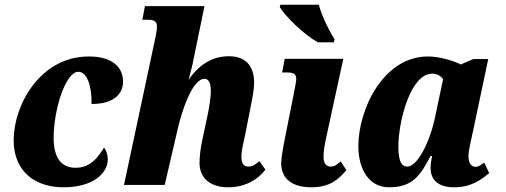

<svg xmlns="http://www.w3.org/2000/svg" viewBox="-20 -786 2149 816"><path d="M249 10C379 10 438 -52 438 -108C438 -131 430 -149 422 -159C396 -116 364 -73 301 -73C240 -73 208 -116 208 -200C208 -321 259 -481 313 -481C350 -481 371 -419 369 -344C471 -344 503 -393 503 -439C503 -498 460 -546 358 -546C150 -546 38 -339 38 -190C38 -56 131 10 249 10Z M950 10C1028 10 1080 -28 1108 -65L1083 -101C1063 -86 1054 -78 1035 -78C1016 -78 1006 -92 1006 -119C1006 -146 1014 -176 1022 -214L1042 -315C1049 -353 1060 -399 1060 -435C1060 -494 1034 -547 953 -547C886 -547 829 -515 783 -449H782C786 -464 793 -490 797 -507L849 -760H596L585 -702H608C641 -702 647 -691 647 -672C647 -657 643 -639 640 -624L507 0H680L736 -241C753 -314 797 -451 849 -451C872 -451 876 -422 876 -399C876 -366 866 -312 860 -286L843 -206C831 -154 828 -117 828 -94C828 -30 872 10 950 10Z M1332 -606H1399L1402 -619C1384 -646 1348 -715 1335 -766H1172L1169 -756C1190 -720 1272 -637 1332 -606ZM1303 10C1384 10 1421 -26 1452 -63L1428 -100C1409 -85 1403 -78 1385 -78C1366 -78 1355 -93 1355 -118C1355 -148 1359 -166 1368 -209L1439 -536H1190L1179 -478H1199C1254 -478 1240 -452 1228 -385L1199 -239C1184 -165 1175 -116 1175 -93C1175 -26 1222 10 1303 10Z M1633 10C1733 10 1765 -38 1810 -123H1816C1812 -102 1810 -85 1810 -72C1810 -16 1850 10 1908 10C1986 10 2026 -24 2059 -50L2038 -95C2023 -85 2016 -77 2001 -77C1984 -77 1971 -91 1971 -122C1971 -148 1985 -204 1990 -227L2055 -535H1992L1938 -512C1911 -527 1848 -546 1799 -546C1609 -546 1503 -321 1503 -165C1503 -66 1549 10 1633 10ZM1711 -78C1689 -78 1673 -97 1673 -162C1673 -269 1724 -473 1817 -473C1835 -473 1853 -465 1863 -449L1829 -288C1808 -185 1755 -78 1711 -78Z"/></svg>

Font: Noto Serif Condensed Black
Style: Italic
Weight: 900
Width: 3
Italic angle: -12°
Designer: Monotype Design Team
Foundry: Monotype Imaging Inc.
Version: Version 2.013